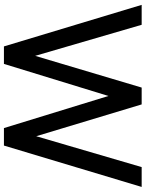

<svg xmlns="http://www.w3.org/2000/svg" viewBox="101 -860 759 1002"><g transform="rotate(90 481.0 -359.5)"><path d="M314 0 481.4 -545.4 648.9 0H740.2L956.1 -718.8H852.5L691.4 -168.5L525.4 -718.8H437.5L272 -163.1L109.9 -718.8H5.9L222.7 0Z"/></g></svg>

Font: Winston
Style: Regular
Weight: 400
Designer: Vernon Adams, Kim Jin-seong, David Berlow, Cristiano Sobral
Foundry: The Winston Project Authors
Version: Version 3.004